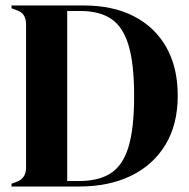

<svg xmlns="http://www.w3.org/2000/svg" viewBox="-20 -680 688 700"><path d="M22 0V-10L43 -18Q75 -31 75 -69V-591Q75 -631 43 -642L22 -650V-660H286Q392 -660 468.5 -620.5Q545 -581 586.5 -507.5Q628 -434 628 -331Q628 -226 583 -152Q538 -78 457.5 -39Q377 0 268 0ZM225 -20H268Q340 -20 384 -48.5Q428 -77 448.5 -144.5Q469 -212 469 -330Q469 -448 448.5 -515.5Q428 -583 385 -611.5Q342 -640 272 -640H225Z"/></svg>

Font: DM Serif Display
Style: Regular
Weight: 400
Designer: Colophon Foundry, Frank Grießhammer
Foundry: Colophon Foundry
Version: Version 5.200; ttfautohint (v1.8.3)